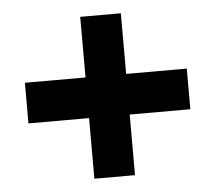

<svg xmlns="http://www.w3.org/2000/svg" viewBox="-43 -656 686 612"><g transform="rotate(-5 300.0 -350.0)"><path d="M235 -91V-285H41V-415H235V-609H365V-415H559V-285H365V-91Z"/></g></svg>

Font: Martian Mono Condensed SemiBold
Style: Regular
Weight: 600
Width: 3
Designer: Roman Shamin
Foundry: Evil Martians
Version: Version 1.000